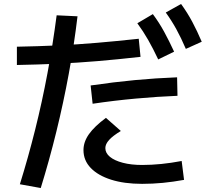

<svg xmlns="http://www.w3.org/2000/svg" viewBox="-20 -875 1040 966"><path d="M80 52Q122 -83 157 -223Q192 -363 219 -507.5Q246 -652 265 -798L370 -793Q353 -650 326 -503.5Q299 -357 263.5 -212.5Q228 -68 185 71ZM65 -640Q171 -642 269 -646.5Q367 -651 467 -659.5Q567 -668 678 -680L687 -589Q572 -576 470.5 -567.5Q369 -559 270 -554.5Q171 -550 65 -548ZM695 50Q605 50 539 29Q473 8 436.5 -30Q400 -68 400 -120Q400 -161 427.5 -200Q455 -239 513 -282L588 -216Q548 -192 529 -171Q510 -150 510 -130Q510 -105 533 -86Q556 -67 598 -56Q640 -45 695 -45Q742 -45 791.5 -50Q841 -55 894 -65L906 30Q851 40 799.5 45Q748 50 695 50ZM436 -445Q552 -462 658.5 -472Q765 -482 871 -486L873 -393Q773 -389 663 -379Q553 -369 446 -353ZM776 -576Q750 -631 725.5 -674Q701 -717 671 -758L749 -804Q781 -761 806 -715Q831 -669 856 -615ZM915 -629Q891 -685 867 -728.5Q843 -772 814 -812L891 -855Q923 -811 947.5 -765Q972 -719 995 -665Z"/></svg>

Font: M PLUS 2 Medium
Style: Regular
Weight: 500
Designer: Coji Morishita
Foundry: UNDERFOREST DESIGN
Version: Version 1.001